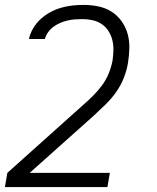

<svg xmlns="http://www.w3.org/2000/svg" viewBox="-21 -548 641 783"><path d="M417 215H-1L9 157L317 -119Q339 -138 359 -158Q379 -178 395.5 -200.5Q412 -223 422.5 -249Q433 -275 438 -301Q441 -323 441.5 -344Q442 -365 437 -385Q432 -405 421 -422Q410 -439 393.5 -450Q377 -461 357 -465.5Q337 -470 316 -470Q301 -470 285.5 -469Q270 -468 255 -464.5Q240 -461 225.5 -455Q211 -449 198 -439.5Q185 -430 175.5 -417Q166 -404 162 -389H97Q102 -412 114.5 -433Q127 -454 145 -470.5Q163 -487 184.5 -498.5Q206 -510 228.5 -516.5Q251 -523 274 -525.5Q297 -528 320 -528Q350 -528 379.5 -522Q409 -516 433 -501Q457 -486 474 -462.5Q491 -439 499 -411.5Q507 -384 506.5 -353.5Q506 -323 501 -292Q496 -261 484 -230.5Q472 -200 453 -173Q434 -146 410 -122.5Q386 -99 361 -76L100 157H427Z"/></svg>

Font: Iosevka Light Extended
Style: Italic
Weight: 300
Width: 7
Italic angle: -9°
Monospace: yes
Designer: Belleve Invis
Foundry: Belleve Invis
Version: Version 32.5.0; ttfautohint (v1.8.4)